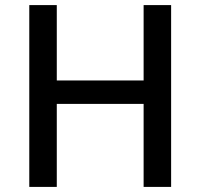

<svg xmlns="http://www.w3.org/2000/svg" viewBox="-20 -734 788 754"><path d="M652 0H544V-326H203V0H95V-714H203V-418H544V-714H652Z"/></svg>

Font: Noto Sans Ethiopic Medium
Style: Regular
Weight: 500
Designer: Monotype Design Team
Foundry: Monotype Imaging Inc.
Version: Version 2.102; ttfautohint (v1.8.4.7-5d5b)